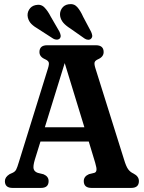

<svg xmlns="http://www.w3.org/2000/svg" viewBox="-20 -922 706 942"><path d="M218.5 -33.5Q218.5 0 181 0H41.5Q4 0 4 -33.5Q4 -53 27 -67.5L42.5 -74.5Q54 -80 59.2 -89.8Q64.5 -99.5 72.5 -126.5L215.5 -587Q222 -608 219 -616.2Q216 -624.5 202 -631Q173.5 -643 173.5 -666.5Q173.5 -700 211.5 -700H450.5Q488.5 -700 488.5 -666.5Q488.5 -643 460.5 -631Q447.5 -625 444.5 -617Q441.5 -609 447.5 -589L588.5 -139.5Q598.5 -106 608.5 -92Q618.5 -78 635 -70.5Q661.5 -57 661.5 -33.5Q661.5 0 623.5 0H429Q391 0 391 -33.5Q391 -56.5 416.5 -67.5L443 -74Q451.5 -76.5 453.2 -86.8Q455 -97 447 -123.5L415.5 -227.5H178.5L151 -139Q141.5 -107 145 -93.5Q148.5 -80 165 -74L193.5 -67Q218.5 -56.5 218.5 -33.5ZM200 -297.5H394L297.5 -612.5ZM388 -839.5 427 -766Q431.5 -756 432.5 -747.8Q433.5 -739.5 427 -732.5Q421.5 -726.5 412.2 -727Q403 -727.5 395 -733L326 -781.5Q303 -796 290.8 -810.2Q278.5 -824.5 275 -843Q272 -863.5 283.2 -880.5Q294.5 -897.5 316 -901Q342.5 -905.5 358.5 -887.8Q374.5 -870 388 -839.5ZM229.5 -839.5 271.5 -767Q276 -757.5 277.5 -749Q279 -740.5 273.5 -733.5Q267.5 -727.5 258.5 -727.5Q249.5 -727.5 241 -732.5L170.5 -778Q147 -791.5 134 -804.5Q121 -817.5 116.5 -836.5Q112 -857 122.8 -874.8Q133.5 -892.5 154.5 -897Q180.5 -903 197.5 -886Q214.5 -869 229.5 -839.5Z"/></svg>

Font: Fraunces 144pt S100 SemiBold
Style: Regular
Weight: 600
Version: Version 1.000; ttfautohint (v1.8.3)